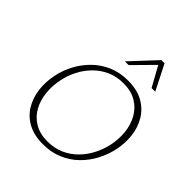

<svg xmlns="http://www.w3.org/2000/svg" viewBox="-243 -1063 1225 1225"><g transform="rotate(45 369.5 -450.0)"><path d="M347 7Q267 7 211.5 -23Q156 -53 124.5 -105Q93 -157 85 -221.5Q77 -286 91 -354Q103 -414 132.5 -469.5Q162 -525 206.5 -569Q251 -613 310.5 -639Q370 -665 444 -665Q526 -665 581.5 -634Q637 -603 668.5 -550.5Q700 -498 707.5 -433.5Q715 -369 701 -303Q688 -242 658.5 -186Q629 -130 584 -86.5Q539 -43 479.5 -18Q420 7 347 7ZM355 -26Q417 -26 467.5 -48.5Q518 -71 556 -109.5Q594 -148 619 -197Q644 -246 655 -298Q668 -358 662 -417Q656 -476 629.5 -524.5Q603 -573 555 -602.5Q507 -632 436 -632Q374 -632 324 -609.5Q274 -587 236 -548.5Q198 -510 173 -461Q148 -412 138 -360Q125 -300 131 -240.5Q137 -181 163 -133Q189 -85 237 -55.5Q285 -26 355 -26ZM343 -737 502 -907H531L520 -882L377 -737ZM584 -737 504 -882 502 -907H531L617 -737Z"/></g></svg>

Font: Ysabeau ExtraLight
Style: Italic
Weight: 250
Italic angle: -12°
Version: Version 2.000;gftools[0.9.27.dev2+g8671c4b]